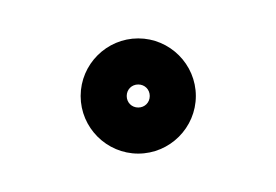

<svg xmlns="http://www.w3.org/2000/svg" viewBox="-20 -315 144 100"><path d="M58 -265C58 -261.6 55.4 -259 52 -259C48.6 -259 46 -261.6 46 -265C46 -268.4 48.6 -271 52 -271C55.4 -271 58 -268.4 58 -265ZM22 -265C22 -248.5 35.5 -235 52 -235C68.5 -235 82 -248.5 82 -265C82 -281.5 68.5 -295 52 -295C35.5 -295 22 -281.5 22 -265Z"/></svg>

Font: FRB American Cursive Guidelines Arrows Light
Style: Italic
Weight: 300
Italic angle: -25°
Version: Version 2.0;Modular Font Editor K font №1